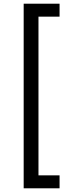

<svg xmlns="http://www.w3.org/2000/svg" viewBox="-20 -852 396 1038"><path d="M108 -832H302V-762H188V96H302V166H108Z"/></svg>

Font: hingu115
Style: Book
Weight: 400
Designer: Jelle Bosma - Monotype Design Team
Foundry: Monotype Imaging Inc.
Version: Version 2.003